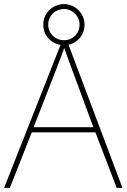

<svg xmlns="http://www.w3.org/2000/svg" viewBox="-20 -1009 617 936"><path d="M549 -93H577L314 -791C358 -800 392 -838 392 -889C392 -944 347 -989 292 -989C237 -989 191 -946 191 -889C191 -836 228 -798 275 -790L0 -93H28L135 -364H445ZM292 -813C247 -813 215 -847 215 -889C215 -931 248 -965 292 -965C333 -965 368 -931 368 -889C368 -847 337 -813 292 -813ZM325 -687 435 -389H144L260 -686C270 -713 283 -745 293 -775C306 -738 317 -710 325 -687Z"/></svg>

Font: Noto Sans Kannada UI Thin
Style: Regular
Weight: 100
Designer: Jelle Bosma - Monotype Design Team
Foundry: Monotype Imaging Inc.
Version: Version 2.005